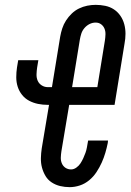

<svg xmlns="http://www.w3.org/2000/svg" viewBox="-20 -763 540 791"><path d="M267 8Q247 8 228 3.5Q209 -1 193 -11.5Q177 -22 167.5 -38Q158 -54 153 -72.5Q148 -91 148.5 -111.5Q149 -132 152 -152L182 -331H177Q156 -331 136.5 -335Q117 -339 100 -348Q83 -357 71 -372Q59 -387 53 -405.5Q47 -424 47 -444.5Q47 -465 50 -485L55 -515H138L133 -485Q131 -471 130.5 -457Q130 -443 135 -431Q140 -419 151.5 -411.5Q163 -404 177 -404H194L228 -612Q231 -629 236.5 -646Q242 -663 252 -678.5Q262 -694 275.5 -707Q289 -720 305.5 -728Q322 -736 339.5 -739.5Q357 -743 374 -743Q394 -743 413.5 -739Q433 -735 449 -724.5Q465 -714 476 -698Q487 -682 492 -663Q497 -644 497 -624Q497 -604 493 -583L452 -331H265L233 -140Q231 -127 230.5 -114Q230 -101 235 -89.5Q240 -78 250 -71.5Q260 -65 273 -65Q284 -65 294.5 -72.5Q305 -80 311.5 -90Q318 -100 323 -111Q328 -122 332 -133Q336 -144 338 -155.5Q340 -167 342 -178L343 -184H425L424 -174Q420 -154 414 -133.5Q408 -113 399 -93Q390 -73 377.5 -54Q365 -35 347.5 -20.5Q330 -6 309 1Q288 8 267 8ZM277 -404H381L412 -595Q414 -608 414.5 -621Q415 -634 410.5 -645Q406 -656 396.5 -663Q387 -670 374 -670Q361 -670 349 -664Q337 -658 328 -647.5Q319 -637 315 -624.5Q311 -612 309 -600Z"/></svg>

Font: Iosevka Term Curly Md Obl
Style: Regular
Weight: 500
Italic angle: -9°
Designer: Belleve Invis
Foundry: Belleve Invis
Version: Version 32.3.0